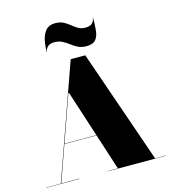

<svg xmlns="http://www.w3.org/2000/svg" viewBox="-142 -1132 1114 1246"><g transform="rotate(-15 415.0 -508.5)"><path d="M307 -899Q275 -899 260.5 -882.8Q246 -866.5 246 -850H244Q244 -892.5 252.2 -930.8Q260.5 -969 282 -993Q303.5 -1017 343 -1017Q377 -1017 399.8 -1005Q422.5 -993 441.2 -977.5Q460 -962 480.2 -950Q500.5 -938 529 -938Q561.5 -938 575.8 -954.2Q590 -970.5 590 -987H592Q592 -939.5 588.2 -901.8Q584.5 -864 566 -842Q547.5 -820 503 -820Q470.5 -820 447 -832Q423.5 -844 403.5 -859.5Q383.5 -875 360.8 -887Q338 -899 307 -899ZM15 -2H111.5L198 -245.5V-246L382 -765H480L744.5 -2H815V0H425V-2H494.5L416 -244H200L114.5 -2H235V0H15ZM313 -563 201 -246H415.5Z"/></g></svg>

Font: Bodoni* 96pt Fatface
Style: Regular
Weight: 900
Version: Version 2.3